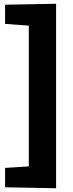

<svg xmlns="http://www.w3.org/2000/svg" viewBox="-20 -886 389 1020"><path d="M7 -861 278 -866V114L7 109V6L133 -2V-750L7 -759Z"/></svg>

Font: Bitter Pro ExtraBold
Style: Regular
Weight: 800
Designer: Sol Matas, and Bitter project Authors
Foundry: Sol Matas
Version: Version 1.010